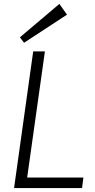

<svg xmlns="http://www.w3.org/2000/svg" viewBox="-20 -963 487 983"><path d="M105 -54H407L400 0H52L150 -700H210L113 -11ZM323 -888 103 -744 82 -772 284 -943Z"/></svg>

Font: Pathway Extreme 8pt Thin
Style: Italic
Weight: 100
Italic angle: -8°
Designer: Eduardo Rodriguez Tunni
Foundry: Eduardo Rodriguez Tunni
Version: Version 1.000